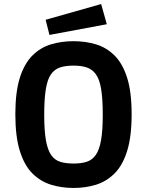

<svg xmlns="http://www.w3.org/2000/svg" viewBox="-20 -918 728 951"><path d="M344 13Q285 13 233 -3Q181 -19 141 -58.5Q101 -98 78.5 -169.5Q56 -241 56 -352Q56 -463 78.5 -533.5Q101 -604 141 -643.5Q181 -683 233 -698.5Q285 -714 344 -714Q403 -714 455 -698.5Q507 -683 547 -643.5Q587 -604 609.5 -533.5Q632 -463 632 -352Q632 -241 609.5 -169.5Q587 -98 547 -58.5Q507 -19 455.5 -3Q404 13 344 13ZM344 -108Q382 -108 409 -116.5Q436 -125 454 -150Q472 -175 480.5 -223.5Q489 -272 489 -350Q489 -428 481 -476.5Q473 -525 455 -550Q437 -575 409.5 -584Q382 -593 344 -593Q305 -593 277.5 -584Q250 -575 232.5 -550Q215 -525 207 -476.5Q199 -428 199 -350Q199 -271 207.5 -223Q216 -175 233.5 -150Q251 -125 278.5 -116.5Q306 -108 344 -108ZM225 -745 206 -820 481 -898 509 -798Z"/></svg>

Font: Ruda ExtraBold
Style: Regular
Weight: 800
Designer: Mariela Monsalve and Angelina Sanchez
Foundry: Mariela Monsalve and Angelina Sanchez
Version: Version 2.000